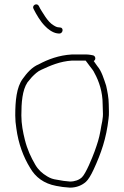

<svg xmlns="http://www.w3.org/2000/svg" viewBox="-20 -878 570 881"><path d="M255 -752 245 -753C240.3 -753.7 234.3 -756.3 227 -761C210.4 -770.7 198.9 -785.2 188 -801C176.4 -820.4 166.4 -832.2 158 -851C148.7 -867 124.7 -853 134 -837C146.8 -811.4 165.6 -779.4 186 -759C198.5 -745.4 220.8 -728 242 -725L252 -724C269.9 -724 273.3 -752 255 -752ZM373 -600C379.6 -591.8 386.3 -582.2 392 -574.5C400.8 -562.5 407.9 -555.8 414 -542C434.3 -505.4 451 -456.1 451 -400C451 -390 451.3 -379.3 452 -368C454.5 -330.6 445.6 -311.8 441 -278C434.3 -240.9 427 -219.7 414 -183C403.8 -155.2 374.3 -82 356 -64.5C343.2 -52.3 323.4 -45 301 -45C291 -45.7 281.3 -46.7 272 -48L243 -53C223 -55.7 211.8 -59.7 197 -68.5C173.6 -82.4 155.8 -98.4 142 -122C121.6 -157 105.2 -192.2 94 -237C85.5 -270.9 78 -308.9 78 -348C78 -406.8 82.1 -464.2 106 -500L126 -524C139 -537 152.5 -550.7 170 -558C211.4 -577.1 254.1 -596.3 310 -600ZM410 -598C421.9 -604 418.3 -621.7 407 -624L397 -626C389.7 -627.3 383 -628 377 -628H309C250.5 -624.6 199.9 -605.6 158 -583C126.6 -570.4 102.6 -542.1 84 -516C55.6 -477.3 50 -415.1 50 -348C50 -328.7 51.7 -309 55 -289C64.4 -218.5 87.5 -157.5 118 -108C142.7 -64.8 181.3 -35.6 238 -25L268 -20C278 -18.7 289 -17.7 301 -17C332.1 -17 357 -28.2 374.5 -44C384.8 -53.3 396.7 -72.3 410 -101C443.5 -173.3 468 -243.3 478 -333C481.5 -355.3 479 -377.7 479 -400C479 -428.6 472.4 -460.9 467 -485C456.9 -515.2 446.1 -552.2 427 -574C422.6 -581 416.2 -589.8 410 -598Z"/></svg>

Font: HoneyBee
Style: XLit
Weight: 200
Foundry: Cannot Into Space Fonts
Version: Version 0.89